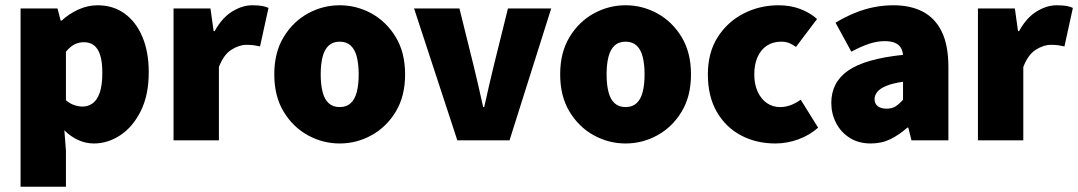

<svg xmlns="http://www.w3.org/2000/svg" viewBox="-20 -532 4088 728"><path d="M58 176V-500H198L210 -454H214Q242 -480 277.5 -496Q313 -512 350 -512Q409 -512 452.5 -480.5Q496 -449 520 -392Q544 -335 544 -258Q544 -172 514 -111.5Q484 -51 436.5 -19.5Q389 12 336 12Q305 12 276.5 -1Q248 -14 224 -38L230 38V176ZM294 -128Q314 -128 331 -140Q348 -152 358 -180Q368 -208 368 -256Q368 -297 360 -322.5Q352 -348 336.5 -360Q321 -372 298 -372Q279 -372 263 -364Q247 -356 230 -336V-152Q245 -139 261.5 -133.5Q278 -128 294 -128Z M638 0V-500H778L790 -414H794Q822 -465 860.5 -488.5Q899 -512 936 -512Q959 -512 973.5 -509.5Q988 -507 998 -502L966 -356Q953 -359 942 -360.5Q931 -362 914 -362Q887 -362 857.5 -343.5Q828 -325 810 -278V0Z M1268 12Q1204 12 1147.5 -19Q1091 -50 1055.5 -108.5Q1020 -167 1020 -250Q1020 -333 1055.5 -391.5Q1091 -450 1147.5 -481Q1204 -512 1268 -512Q1332 -512 1388.5 -481Q1445 -450 1480.5 -391.5Q1516 -333 1516 -250Q1516 -167 1480.5 -108.5Q1445 -50 1388.5 -19Q1332 12 1268 12ZM1268 -126Q1294 -126 1310 -141Q1326 -156 1333 -184Q1340 -212 1340 -250Q1340 -288 1333 -316Q1326 -344 1310 -359Q1294 -374 1268 -374Q1242 -374 1226 -359Q1210 -344 1203 -316Q1196 -288 1196 -250Q1196 -212 1203 -184Q1210 -156 1226 -141Q1242 -126 1268 -126Z M1714 0 1550 -500H1722L1776 -282Q1785 -245 1794 -206Q1803 -167 1812 -126H1816Q1825 -167 1834 -206Q1843 -245 1852 -282L1906 -500H2070L1912 0Z M2352 12Q2288 12 2231.5 -19Q2175 -50 2139.5 -108.5Q2104 -167 2104 -250Q2104 -333 2139.5 -391.5Q2175 -450 2231.5 -481Q2288 -512 2352 -512Q2416 -512 2472.5 -481Q2529 -450 2564.5 -391.5Q2600 -333 2600 -250Q2600 -167 2564.5 -108.5Q2529 -50 2472.5 -19Q2416 12 2352 12ZM2352 -126Q2378 -126 2394 -141Q2410 -156 2417 -184Q2424 -212 2424 -250Q2424 -288 2417 -316Q2410 -344 2394 -359Q2378 -374 2352 -374Q2326 -374 2310 -359Q2294 -344 2287 -316Q2280 -288 2280 -250Q2280 -212 2287 -184Q2294 -156 2310 -141Q2326 -126 2352 -126Z M2920 12Q2847 12 2789 -19Q2731 -50 2697.5 -108.5Q2664 -167 2664 -250Q2664 -333 2701.5 -391.5Q2739 -450 2800 -481Q2861 -512 2932 -512Q2977 -512 3014 -498Q3051 -484 3078 -460L2998 -354Q2986 -363 2973 -368.5Q2960 -374 2942 -374Q2911 -374 2888 -359Q2865 -344 2852.5 -316Q2840 -288 2840 -250Q2840 -212 2853 -184Q2866 -156 2888 -141Q2910 -126 2938 -126Q2959 -126 2978.5 -133.5Q2998 -141 3016 -154L3082 -48Q3051 -20 3008 -4Q2965 12 2920 12Z M3282 12Q3235 12 3201.5 -9.5Q3168 -31 3150 -66Q3132 -101 3132 -142Q3132 -220 3196 -264.5Q3260 -309 3404 -324Q3402 -342 3394 -353.5Q3386 -365 3371 -370.5Q3356 -376 3334 -376Q3307 -376 3277 -366.5Q3247 -357 3208 -336L3148 -446Q3183 -467 3219 -482Q3255 -497 3292 -504.5Q3329 -512 3368 -512Q3433 -512 3479.5 -487.5Q3526 -463 3551 -411.5Q3576 -360 3576 -278V0H3436L3424 -48H3420Q3390 -21 3356.5 -4.5Q3323 12 3282 12ZM3342 -120Q3363 -120 3377 -129.5Q3391 -139 3404 -154V-222Q3363 -216 3339.5 -206Q3316 -196 3306 -183Q3296 -170 3296 -156Q3296 -139 3308 -129.5Q3320 -120 3342 -120Z M3688 0V-500H3828L3840 -414H3844Q3872 -465 3910.5 -488.5Q3949 -512 3986 -512Q4009 -512 4023.5 -509.5Q4038 -507 4048 -502L4016 -356Q4003 -359 3992 -360.5Q3981 -362 3964 -362Q3937 -362 3907.5 -343.5Q3878 -325 3860 -278V0Z"/></svg>

Font: Source Sans 3 Black
Style: Regular
Weight: 900
Designer: Paul D. Hunt
Foundry: Adobe
Version: Version 3.046;hotconv 1.0.118;makeotfexe 2.5.65603